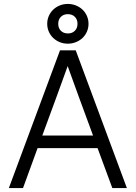

<svg xmlns="http://www.w3.org/2000/svg" viewBox="-20 -956 690 976"><path d="M476 -203H171L97 0H25L285 -700H365L625 0H551ZM195 -267H453L382 -460L324 -620L266 -460ZM325 -734Q302 -734 283 -742Q264 -750 250 -763.5Q236 -777 228 -795.5Q220 -814 220 -835Q220 -856 228 -874.5Q236 -893 250 -906.5Q264 -920 283 -928Q302 -936 325 -936Q347 -936 366.5 -928Q386 -920 400 -906.5Q414 -893 422 -874.5Q430 -856 430 -835Q430 -814 422 -795.5Q414 -777 400 -763.5Q386 -750 366.5 -742Q347 -734 325 -734ZM325 -786Q347 -786 360.5 -799.5Q374 -813 374 -835Q374 -857 360.5 -870.5Q347 -884 325 -884Q303 -884 289.5 -870.5Q276 -857 276 -835Q276 -813 289.5 -799.5Q303 -786 325 -786Z"/></svg>

Font: PT Root UI Web
Style: Regular
Weight: 400
Designer: Vitaly Kuzmin
Foundry: ParaType Ltd.
Version: Version 1.000W